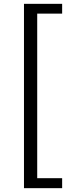

<svg xmlns="http://www.w3.org/2000/svg" viewBox="-20 -811 378 1001"><path d="M105 170V-791H304V-740H174V118H304V170Z"/></svg>

Font: Noto Sans CJK KR Regular (TTF)
Style: Regular
Weight: 400
Designer: Ryoko NISHIZUKA 西塚涼子 (kana & ideographs); Paul D. Hunt (Latin, Greek & Cyrillic); Wenlong ZHANG 张文龙 (bopomofo); Sandoll 
Foundry: Adobe Systems Incorporated
Version: Version 1.004;PS 1.004;hotconv 1.0.82;makeotf.lib2.5.63406